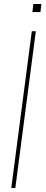

<svg xmlns="http://www.w3.org/2000/svg" viewBox="-20 -935 230 955"><path d="M158.2 -779.8 56.2 0H36.1L138.2 -779.8ZM186 -915 181.2 -875H141.1L146 -915Z"/></svg>

Font: Cooper Hewitt
Style: Thin Italic
Weight: 702
Designer: Village Type and Design LLC
Foundry: Cooper Hewitt Smithsonian Design Museum
Version: 1.000